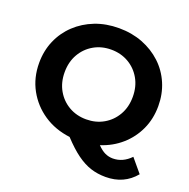

<svg xmlns="http://www.w3.org/2000/svg" viewBox="-149 -856 1143 1160"><g transform="rotate(20 422.0 -275.5)"><path d="M651 161Q599 161 554.5 146.5Q510 132 464.5 99Q419 66 365 8Q269 -4 196 -53Q123 -102 81 -178.5Q39 -255 39 -350Q39 -428 67.5 -494Q96 -560 148 -609Q200 -658 269.5 -685Q339 -712 422 -712Q505 -712 574.5 -685Q644 -658 696 -609.5Q748 -561 776.5 -494.5Q805 -428 805 -350Q805 -268 773.5 -199.5Q742 -131 685.5 -81.5Q629 -32 554 -8Q580 19 604 30Q628 41 654 41Q718 41 768 -11L840 75Q769 161 651 161ZM422 -126Q484 -126 533.5 -154.5Q583 -183 612 -233.5Q641 -284 641 -350Q641 -416 612 -466.5Q583 -517 533.5 -545.5Q484 -574 422 -574Q360 -574 310.5 -545.5Q261 -517 232 -466.5Q203 -416 203 -350Q203 -284 232 -233.5Q261 -183 310.5 -154.5Q360 -126 422 -126Z"/></g></svg>

Font: Montserrat
Style: Bold
Weight: 700
Designer: Julieta Ulanovsky
Foundry: Julieta Ulanovsky
Version: Version 9.000; ttfautohint (v1.8.4.7-5d5b)